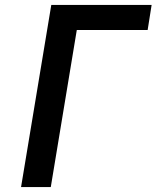

<svg xmlns="http://www.w3.org/2000/svg" viewBox="-20 -755 640 775"><path d="M65 0 187 -735H592L576 -634H290L185 0Z"/></svg>

Font: Zed Sans Extended
Style: Bold Italic
Weight: 700
Width: 7
Italic angle: -9°
Designer: Belleve Invis
Foundry: Belleve Invis
Version: Version 1.0.0; ttfautohint (v1.8.4)